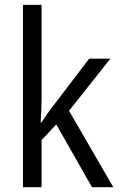

<svg xmlns="http://www.w3.org/2000/svg" viewBox="-20 -780 498 800"><path d="M153.3 -759.8V-373Q153.3 -349.1 152.1 -321.5Q150.9 -293.9 149.4 -269.5H152.8Q162.1 -284.2 176 -304.2Q189.9 -324.2 201.7 -338.9L351.6 -535.6H439.9L267.6 -318.4L452.1 0H363.3L214.4 -261.7L153.3 -196.3V0H75.7V-759.8Z"/></svg>

Font: Open Sans SemiCondensed
Style: Regular
Weight: 400
Width: 4
Designer: Monotype Design Team
Foundry: Monotype Imaging Inc.
Version: Version 3.000